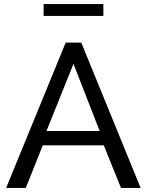

<svg xmlns="http://www.w3.org/2000/svg" viewBox="-20 -918 717 938"><path d="M301 -710H377L667 0H571L487 -208H189L106 0H10ZM467 -278 339 -606 207 -278ZM193 -840V-898H485V-840Z"/></svg>

Font: IngvarSans
Style: Regular
Weight: 500
Version: Version 3.000